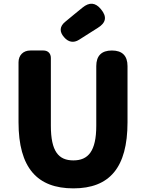

<svg xmlns="http://www.w3.org/2000/svg" viewBox="-20 -1023 803 1057"><path d="M510 -538V-331C510 -190 465 -140 384 -140C302 -140 260 -190 260 -331V-704C260 -729 244 -745 219 -745H171H147C108 -745 82 -719 82 -680V-350C82 -99 185 14 384 14C582 14 682 -99 682 -350V-659C682 -716 653 -745 596 -745C539 -745 510 -716 510 -659ZM478 -844 519 -870C564 -898 570 -931 536 -972C505 -1010 472 -1012 434 -981L391 -946L339 -903C308 -878 306 -848 333 -818C356 -791 385 -785 415 -804Z"/></svg>

Font: GenSenRounded2 TW H
Style: Regular
Weight: 900
Version: Version 2.100;PS 2.1;hotconv 16.6.51;makeotf.lib2.5.65220 DE